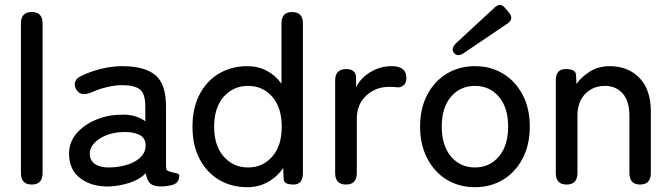

<svg xmlns="http://www.w3.org/2000/svg" viewBox="-20 -767 2793 798"><path d="M112 0Q67 0 67 -48V-670Q67 -717 112 -717Q157 -717 157 -670V-48Q157 0 112 0Z M435 8Q362 10 314.5 -25.5Q267 -61 267 -128Q267 -177 298.5 -213Q330 -249 379.5 -269.5Q429 -290 482 -290Q513 -292 539 -284.5Q565 -277 584 -263V-323Q584 -379 560.5 -396Q537 -413 488 -413Q457 -413 422.5 -404.5Q388 -396 358 -382Q337 -374 322 -376.5Q307 -379 297 -395Q287 -412 292.5 -427.5Q298 -443 319 -452Q356 -470 400.5 -481Q445 -492 488 -492Q580 -492 625 -455.5Q670 -419 670 -323V-82Q670 -66 672.5 -61.5Q675 -57 685 -54Q697 -50 711 -47.5Q725 -45 725 -37Q725 -4 691 3Q669 8 651 8Q619 8 605 -4Q591 -16 586 -47Q559 -20 518 -7Q477 6 435 8ZM436 -71Q478 -72 512.5 -83.5Q547 -95 567 -116.5Q587 -138 585 -168Q583 -196 556.5 -208Q530 -220 489 -218Q452 -217 421 -204.5Q390 -192 371.5 -172Q353 -152 353 -127Q354 -99 376 -84.5Q398 -70 436 -71Z M1008 11Q942 11 890.5 -19.5Q839 -50 809.5 -106.5Q780 -163 780 -240Q780 -318 809.5 -374.5Q839 -431 890.5 -461.5Q942 -492 1008 -492Q1052 -492 1088.5 -473Q1125 -454 1150 -419V-670Q1150 -717 1194 -717Q1239 -717 1239 -670V-48Q1239 0 1200 0Q1160 0 1159 -22L1157 -69Q1132 -32 1093.5 -10.5Q1055 11 1008 11ZM1011 -71Q1072 -71 1111.5 -116Q1151 -161 1151 -240Q1151 -320 1111.5 -365Q1072 -410 1011 -410Q950 -410 910 -365Q870 -320 870 -240Q870 -161 910 -116Q950 -71 1011 -71Z M1418 0Q1373 0 1373 -48V-433Q1373 -480 1420 -480Q1436 -480 1448 -472Q1460 -464 1460 -442V-405Q1480 -444 1520.5 -468Q1561 -492 1608 -492Q1669 -492 1669 -443Q1669 -422 1657.5 -412.5Q1646 -403 1632 -404Q1625 -405 1616 -405.5Q1607 -406 1597 -406Q1541 -406 1502 -369.5Q1463 -333 1463 -274V-48Q1463 0 1418 0Z M1954 11Q1888 11 1836.5 -20.5Q1785 -52 1755.5 -109Q1726 -166 1726 -241Q1726 -316 1755.5 -372.5Q1785 -429 1836.5 -460.5Q1888 -492 1954 -492Q2020 -492 2071.5 -460.5Q2123 -429 2152.5 -372.5Q2182 -316 2182 -241Q2182 -166 2152.5 -109Q2123 -52 2071.5 -20.5Q2020 11 1954 11ZM1954 -71Q2015 -71 2053.5 -116.5Q2092 -162 2092 -241Q2092 -320 2053.5 -365Q2015 -410 1954 -410Q1893 -410 1854.5 -365Q1816 -320 1816 -241Q1816 -162 1854.5 -116.5Q1893 -71 1954 -71ZM1907 -546Q1882 -529 1867 -547Q1853 -565 1874 -586L2035 -735Q2059 -759 2080 -733L2096 -714Q2117 -688 2089 -669Z M2335 0Q2290 0 2290 -48V-433Q2290 -480 2331 -480Q2373 -480 2374 -456L2376 -418Q2397 -448 2432.5 -470Q2468 -492 2514 -492Q2590 -492 2637.5 -443.5Q2685 -395 2685 -303V-48Q2685 0 2640 0Q2596 0 2596 -48V-284Q2596 -347 2568 -378.5Q2540 -410 2495 -410Q2444 -410 2412 -376.5Q2380 -343 2380 -287V-48Q2380 0 2335 0Z"/></svg>

Font: Zen Maru Gothic Medium
Style: Regular
Weight: 500
Designer: Yoshimichi Ohira
Foundry: Positype
Version: Version 1.001